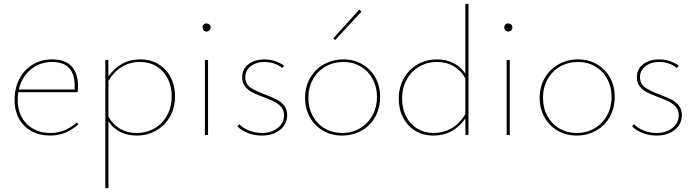

<svg xmlns="http://www.w3.org/2000/svg" viewBox="-20 -732 3766 1041"><path d="M405 -58Q337 3 253 3Q165 3 112 -50Q59 -103 59 -190Q59 -255 85.5 -305Q112 -355 158.5 -382.5Q205 -410 262 -410Q334 -410 368.5 -372Q403 -334 403 -266Q403 -242 401 -232H79Q76 -213 76 -191Q76 -110 125 -60.5Q174 -11 254 -11Q332 -11 396 -68ZM82 -247H385V-265Q385 -396 263 -396Q196 -396 147 -355.5Q98 -315 82 -247Z M929 -210Q929 -149 902 -100.5Q875 -52 827.5 -24.5Q780 3 721 3Q673 3 633.5 -16Q594 -35 568 -74V288L551 289V-406L567 -408L568 -318Q633 -410 741 -410Q797 -410 839.5 -384Q882 -358 905.5 -312.5Q929 -267 929 -210ZM911 -209Q911 -263 889.5 -305.5Q868 -348 829 -372Q790 -396 739 -396Q631 -396 568 -294V-99Q593 -56 631.5 -33.5Q670 -11 720 -11Q775 -11 818.5 -36.5Q862 -62 886.5 -107.5Q911 -153 911 -209Z M1078 -583Q1078 -593 1084 -599Q1090 -605 1100 -605Q1109 -605 1115.5 -599Q1122 -593 1122 -583Q1122 -574 1115.5 -567.5Q1109 -561 1100 -561Q1090 -561 1084 -567.5Q1078 -574 1078 -583ZM1091 -406 1108 -407V0H1091Z M1267 -47 1278 -58Q1298 -37 1331 -24Q1364 -11 1400 -11Q1451 -11 1485.5 -38Q1520 -65 1520 -107Q1520 -134 1505 -151.5Q1490 -169 1469 -180Q1448 -191 1410 -205Q1371 -220 1348 -231.5Q1325 -243 1309 -263Q1293 -283 1293 -313Q1293 -358 1327.5 -384Q1362 -410 1414 -410Q1443 -410 1470.5 -401Q1498 -392 1520 -376L1510 -363Q1492 -379 1466.5 -387.5Q1441 -396 1414 -396Q1369 -396 1339.5 -373Q1310 -350 1310 -314Q1310 -277 1337 -258Q1364 -239 1418 -219Q1457 -204 1480.5 -192Q1504 -180 1520.5 -159.5Q1537 -139 1537 -108Q1537 -59 1498.5 -28Q1460 3 1400 3Q1359 3 1323.5 -11Q1288 -25 1267 -47Z M1787 -524 1928 -680 1940 -669 1797 -515ZM1634 -201Q1634 -261 1661 -308.5Q1688 -356 1736 -383Q1784 -410 1843 -410Q1899 -410 1944.5 -383.5Q1990 -357 2015.5 -311Q2041 -265 2041 -207Q2041 -147 2014.5 -99Q1988 -51 1940.5 -24Q1893 3 1834 3Q1777 3 1731.5 -23.5Q1686 -50 1660 -96.5Q1634 -143 1634 -201ZM2024 -206Q2024 -260 2000.5 -303.5Q1977 -347 1935.5 -371.5Q1894 -396 1842 -396Q1788 -396 1744.5 -371Q1701 -346 1676.5 -301.5Q1652 -257 1652 -202Q1652 -147 1675.5 -103.5Q1699 -60 1741 -35.5Q1783 -11 1835 -11Q1889 -11 1932 -36.5Q1975 -62 1999.5 -106.5Q2024 -151 2024 -206Z M2520 -712V-1L2504 1L2503 -90Q2439 3 2330 3Q2274 3 2231.5 -23Q2189 -49 2165.5 -94.5Q2142 -140 2142 -197Q2142 -258 2169 -306.5Q2196 -355 2243.5 -382.5Q2291 -410 2350 -410Q2398 -410 2437.5 -390.5Q2477 -371 2503 -333V-710ZM2503 -113V-308Q2478 -351 2439 -373.5Q2400 -396 2350 -396Q2296 -396 2252.5 -370.5Q2209 -345 2184.5 -300Q2160 -255 2160 -198Q2160 -144 2181.5 -101.5Q2203 -59 2242 -35Q2281 -11 2332 -11Q2383 -11 2427 -35.5Q2471 -60 2503 -113Z M2714 -583Q2714 -593 2720 -599Q2726 -605 2736 -605Q2745 -605 2751.5 -599Q2758 -593 2758 -583Q2758 -574 2751.5 -567.5Q2745 -561 2736 -561Q2726 -561 2720 -567.5Q2714 -574 2714 -583ZM2727 -406 2744 -407V0H2727Z M2906 -201Q2906 -261 2933 -308.5Q2960 -356 3008 -383Q3056 -410 3115 -410Q3171 -410 3216.5 -383.5Q3262 -357 3287.5 -311Q3313 -265 3313 -207Q3313 -147 3286.5 -99Q3260 -51 3212.5 -24Q3165 3 3106 3Q3049 3 3003.5 -23.5Q2958 -50 2932 -96.5Q2906 -143 2906 -201ZM3296 -206Q3296 -260 3272.5 -303.5Q3249 -347 3207.5 -371.5Q3166 -396 3114 -396Q3060 -396 3016.5 -371Q2973 -346 2948.5 -301.5Q2924 -257 2924 -202Q2924 -147 2947.5 -103.5Q2971 -60 3013 -35.5Q3055 -11 3107 -11Q3161 -11 3204 -36.5Q3247 -62 3271.5 -106.5Q3296 -151 3296 -206Z M3407 -47 3418 -58Q3438 -37 3471 -24Q3504 -11 3540 -11Q3591 -11 3625.5 -38Q3660 -65 3660 -107Q3660 -134 3645 -151.5Q3630 -169 3609 -180Q3588 -191 3550 -205Q3511 -220 3488 -231.5Q3465 -243 3449 -263Q3433 -283 3433 -313Q3433 -358 3467.5 -384Q3502 -410 3554 -410Q3583 -410 3610.5 -401Q3638 -392 3660 -376L3650 -363Q3632 -379 3606.5 -387.5Q3581 -396 3554 -396Q3509 -396 3479.5 -373Q3450 -350 3450 -314Q3450 -277 3477 -258Q3504 -239 3558 -219Q3597 -204 3620.5 -192Q3644 -180 3660.5 -159.5Q3677 -139 3677 -108Q3677 -59 3638.5 -28Q3600 3 3540 3Q3499 3 3463.5 -11Q3428 -25 3407 -47Z"/></svg>

Font: Ysabeau Infant Thin
Style: Regular
Weight: 200
Designer: Christian Thalmann (Catharsis Fonts)
Version: Version 0.003